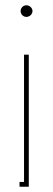

<svg xmlns="http://www.w3.org/2000/svg" viewBox="-20 -493 200 727"><path d="M89 214V-286H71V196H54V214ZM103 -451C103 -463 92 -473 80 -473C68 -473 58 -463 58 -451C58 -439 68 -429 80 -429C92 -429 103 -439 103 -451Z"/></svg>

Font: Rawengulk
Style: Light
Weight: 300
Version: Version 0.9